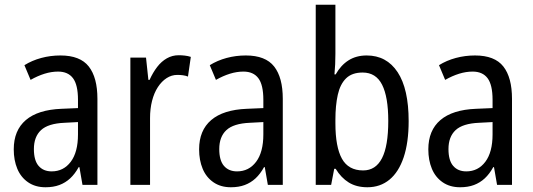

<svg xmlns="http://www.w3.org/2000/svg" viewBox="-20 -780 2248 810"><path d="M235 -546Q318 -546 354.5 -499.5Q391 -453 391 -363V0H328L315 -75H312Q296 -46 276 -27.5Q256 -9 230.5 0.5Q205 10 172 10Q129 10 98.5 -11Q68 -32 53 -68Q38 -104 38 -150Q38 -230 89 -273.5Q140 -317 239 -321L309 -324V-359Q309 -422 288 -450Q267 -478 225 -478Q197 -478 168 -469Q139 -460 109 -443L83 -505Q115 -525 154 -535.5Q193 -546 235 -546ZM252 -262Q183 -259 153 -231Q123 -203 123 -151Q123 -103 143 -80Q163 -57 198 -57Q248 -57 278.5 -97.5Q309 -138 309 -213V-265Z M734 -547Q746 -547 759.5 -545.5Q773 -544 785 -540L773 -457Q763 -461 751.5 -462.5Q740 -464 728 -464Q704 -464 683 -450.5Q662 -437 646 -412.5Q630 -388 621.5 -354.5Q613 -321 613 -282V0H530V-537H596L606 -443H611Q625 -474 643 -497.5Q661 -521 684 -534Q707 -547 734 -547Z M1017 -546Q1100 -546 1136.5 -499.5Q1173 -453 1173 -363V0H1110L1097 -75H1094Q1078 -46 1058 -27.5Q1038 -9 1012.5 0.5Q987 10 954 10Q911 10 880.5 -11Q850 -32 835 -68Q820 -104 820 -150Q820 -230 871 -273.5Q922 -317 1021 -321L1091 -324V-359Q1091 -422 1070 -450Q1049 -478 1007 -478Q979 -478 950 -469Q921 -460 891 -443L865 -505Q897 -525 936 -535.5Q975 -546 1017 -546ZM1034 -262Q965 -259 935 -231Q905 -203 905 -151Q905 -103 925 -80Q945 -57 980 -57Q1030 -57 1060.5 -97.5Q1091 -138 1091 -213V-265Z M1395 -553Q1395 -531 1394 -509Q1393 -487 1391 -466H1396Q1418 -505 1450.5 -525.5Q1483 -546 1527 -546Q1611 -546 1657.5 -475.5Q1704 -405 1704 -269Q1704 -179 1683 -116.5Q1662 -54 1623 -22Q1584 10 1530 10Q1484 10 1451.5 -10Q1419 -30 1396 -68H1390L1377 0H1312V-760H1395ZM1510 -474Q1465 -474 1440 -449.5Q1415 -425 1405 -380Q1395 -335 1395 -275V-260Q1395 -160 1422.5 -110.5Q1450 -61 1512 -61Q1565 -61 1591.5 -112.5Q1618 -164 1618 -270Q1618 -371 1592 -422.5Q1566 -474 1510 -474Z M1984 -546Q2067 -546 2103.5 -499.5Q2140 -453 2140 -363V0H2077L2064 -75H2061Q2045 -46 2025 -27.5Q2005 -9 1979.5 0.5Q1954 10 1921 10Q1878 10 1847.5 -11Q1817 -32 1802 -68Q1787 -104 1787 -150Q1787 -230 1838 -273.5Q1889 -317 1988 -321L2058 -324V-359Q2058 -422 2037 -450Q2016 -478 1974 -478Q1946 -478 1917 -469Q1888 -460 1858 -443L1832 -505Q1864 -525 1903 -535.5Q1942 -546 1984 -546ZM2001 -262Q1932 -259 1902 -231Q1872 -203 1872 -151Q1872 -103 1892 -80Q1912 -57 1947 -57Q1997 -57 2027.5 -97.5Q2058 -138 2058 -213V-265Z"/></svg>

Font: Noto Sans Arabic Condensed
Style: Regular
Weight: 400
Width: 3
Designer: Monotype Design Team, Nadine Chahine, Nizar Qandah and Khaled Hosny
Foundry: Monotype Imaging Inc.
Version: Version 2.012